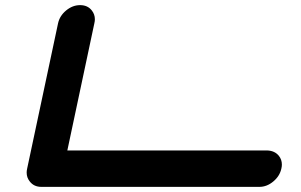

<svg xmlns="http://www.w3.org/2000/svg" viewBox="-20 -729 1174 749"><path d="M1022 -142.1Q1051.8 -141.1 1067.9 -121.1Q1079.6 -106.4 1079.6 -86.9Q1079.6 -79.6 1077.6 -71.3Q1071.3 -42 1046.1 -21Q1021 0 991.7 0H141.6Q112.3 0 96.2 -21Q84 -36.1 84 -55.7Q84 -63 85.9 -71.3L206.5 -638.2Q212.9 -667.5 238 -688.2Q263.2 -709 292.5 -709Q321.8 -709 337.9 -688.5Q350.1 -673.3 350.1 -653.8Q350.1 -646.5 348.1 -638.2L242.7 -142.1Z"/></svg>

Font: Robtronika
Style: Italic
Weight: 400
Italic angle: -12°
Designer: GGBot
Version: 1.00